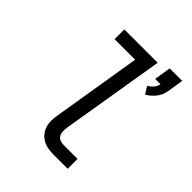

<svg xmlns="http://www.w3.org/2000/svg" viewBox="-209 -888 1018 1018"><g transform="rotate(45 300.0 -379.5)"><path d="M479 -568 454 -610Q470 -618 482.5 -632.5Q495 -647 498 -665H458L473 -759H567L552 -665Q549 -650 543 -636Q537 -622 527 -609.5Q517 -597 505 -586.5Q493 -576 479 -568ZM363 0Q341 0 320 -3.5Q299 -7 281.5 -16.5Q264 -26 251 -41.5Q238 -57 231.5 -76.5Q225 -96 225 -117.5Q225 -139 229 -161L311 -662H157V-735H407L310 -149Q308 -135 309 -120.5Q310 -106 316.5 -95Q323 -84 336 -79Q349 -74 363 -74H467V0Z"/></g></svg>

Font: Iosevka SS04 Extended
Style: Italic
Weight: 400
Width: 7
Italic angle: -9°
Monospace: yes
Designer: Belleve Invis
Foundry: Belleve Invis
Version: Version 19.0.0; ttfautohint (v1.8.4)